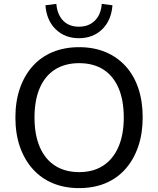

<svg xmlns="http://www.w3.org/2000/svg" viewBox="-20 -956 811 985"><path d="M386 9Q311 9 251 -16Q191 -41 148 -89Q105 -137 82 -203.5Q59 -270 59 -353Q59 -436 82 -502.5Q105 -569 147.5 -616.5Q190 -664 250.5 -689Q311 -714 386 -714Q461 -714 521 -689Q581 -664 624 -617Q667 -570 689.5 -503.5Q712 -437 712 -354Q712 -271 689 -204Q666 -137 623.5 -89Q581 -41 521 -16Q461 9 386 9ZM386 -73Q458 -73 509 -106Q560 -139 587.5 -202Q615 -265 615 -353Q615 -442 588 -504.5Q561 -567 510 -599.5Q459 -632 386 -632Q314 -632 262.5 -599.5Q211 -567 184 -504.5Q157 -442 157 -353Q157 -265 184 -202Q211 -139 262.5 -106Q314 -73 386 -73ZM385 -760Q313 -760 266 -805.5Q219 -851 213 -929L269 -936Q274 -881 304 -850Q334 -819 385 -819Q435 -819 466.5 -850Q498 -881 502 -936L557 -929Q551 -851 504 -805.5Q457 -760 385 -760Z"/></svg>

Font: Nunito Sans 12pt Medium
Style: Regular
Weight: 500
Designer: Vernon Adams
Foundry: Vernon Adams
Version: Version 3.101;gftools[0.9.27]